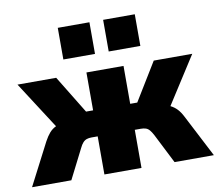

<svg xmlns="http://www.w3.org/2000/svg" viewBox="-81 -842 1072 938"><g transform="rotate(-10 455.0 -372.5)"><path d="M4 0 112 -209Q125 -233 138.5 -248.5Q152 -264 171 -273Q190 -282 219 -287L195 -236L21 -506H213L328 -318H363V-506H547V-318H582L697 -506H888L715 -236L691 -287Q720 -282 739 -272.5Q758 -263 772 -248Q786 -233 798 -209L906 0H711L636 -148Q628 -163 620 -172.5Q612 -182 601.5 -185.5Q591 -189 577 -189H547V0H363V-189H332Q319 -189 308.5 -185.5Q298 -182 289.5 -172.5Q281 -163 274 -148L199 0ZM488 -588V-745H645V-588ZM263 -588V-745H420V-588Z"/></g></svg>

Font: Nunito Sans 7pt SemiCondensed Black
Style: Regular
Weight: 900
Width: 4
Designer: Vernon Adams
Foundry: Vernon Adams
Version: Version 3.101;gftools[0.9.27]